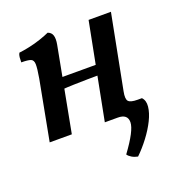

<svg xmlns="http://www.w3.org/2000/svg" viewBox="-122 -568 800 864"><g transform="rotate(-20 277.5 -135.5)"><path d="M305 0 394 -458H501L432 -102Q425 -67 435 -56Q445 -45 478 -45L475 0ZM41 0 95 -286Q103 -332 102.5 -352Q102 -372 89 -377Q76 -382 44 -382Q44 -394 45 -406Q46 -418 51 -426Q70 -428 99 -434Q128 -440 156 -449.5Q184 -459 201 -467Q218 -461 223 -445Q228 -429 223 -402L147 0ZM174 -204 182 -257H364L357 -209Q333 -209 299 -208.5Q265 -208 231.5 -207Q198 -206 174 -204ZM393 196Q377 193 364.5 185.5Q352 178 346 169Q413 78 413.5 39Q414 0 367 0V-45H499Q515 -29 512 0Q509 29 492 63.5Q475 98 448.5 133Q422 168 393 196Z"/></g></svg>

Font: Vollkorn Medium
Style: Italic
Weight: 500
Italic angle: -11°
Designer: Friedrich Althausen
Foundry: Friedrich Althausen
Version: Version 5.000